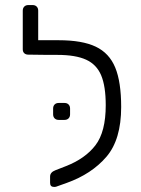

<svg xmlns="http://www.w3.org/2000/svg" viewBox="-20 -730 559 759"><path d="M459 -307Q459 -178 400.5 -110Q342 -42 244 -7L202 8Q199 9 194 9Q178 9 178 -7V-32Q178 -49 199 -57L240 -73Q317 -103 357.5 -156Q398 -209 398 -314Q398 -389 380 -432Q362 -475 320.5 -494Q279 -513 207 -513H173H170L92 -514Q82 -514 76 -519.5Q70 -525 70 -535V-688Q70 -698 76 -704Q82 -710 92 -710H109Q119 -710 125 -704Q131 -698 131 -688V-571H212Q305 -571 358.5 -545.5Q412 -520 435.5 -463Q459 -406 459 -307ZM212 -256Q202 -256 196 -262Q190 -268 190 -278V-301Q190 -311 196 -317Q202 -323 212 -323H235Q245 -323 251 -317Q257 -311 257 -301V-278Q257 -268 251 -262Q245 -256 235 -256Z"/></svg>

Font: Hezaedrus Light
Style: Regular
Weight: 300
Designer: Hubert & Fischer
Foundry: Hubert & Fischer
Version: Version 1.10;September 3, 2019;FontCreator 11.5.0.2425 64-bi